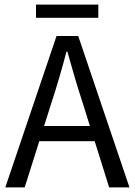

<svg xmlns="http://www.w3.org/2000/svg" viewBox="-20 -812 584 832"><path d="M3 0 225 -656H319L541 0H453L338 -367Q320 -422 304 -476.5Q288 -531 272 -588H268Q253 -531 237 -476.5Q221 -422 203 -367L87 0ZM119 -200V-266H422V-200ZM136 -735V-792H406V-735Z"/></svg>

Font: Source Sans 3
Style: Regular
Weight: 400
Designer: Paul D. Hunt
Foundry: Adobe
Version: Version 3.046;hotconv 1.0.118;makeotfexe 2.5.65603